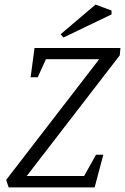

<svg xmlns="http://www.w3.org/2000/svg" viewBox="-20 -820 547 840"><path d="M18 0 7 -33 414 -561H181L145 -482H114L131 -610H507L504 -578L97 -50H348L400 -143H432L394 0ZM258 -656 245 -670 398 -800 468 -774V-757Z"/></svg>

Font: Manuale Light
Style: Italic
Weight: 300
Italic angle: -11°
Version: Version 1.002